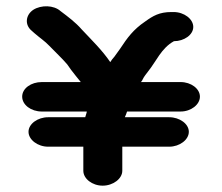

<svg xmlns="http://www.w3.org/2000/svg" viewBox="-20 -622 701 606"><path d="M132 -159H243V-83C243 -58 271 -36 304 -36C337 -36 366 -58 366 -83V-159H514C547 -159 576 -181 576 -206C576 -231 547 -252 514 -252H374C377 -258 379 -264 381 -270H550C583 -270 611 -292 611 -317C611 -342 583 -363 550 -363H425C426 -365 430 -369 430 -371C435 -381 441 -388 447 -396C473 -428 489 -470 529 -492C561 -492 590 -512 590 -537C590 -562 561 -584 528 -584H521C483 -584 463 -572 438 -554C401 -529 382 -503 359 -468L341 -443C336 -438 332 -432 328 -426C303 -463 269 -496 238 -529C219 -551 195 -569 171 -587C150 -606 110 -607 85 -591C61 -575 57 -544 80 -525L89 -517C105 -503 122 -492 136 -477C154 -458 175 -439 192 -419L204 -402C215 -387 224 -377 235 -363H112C78 -363 50 -343 50 -317C50 -291 78 -270 112 -270H254C254 -267 250 -256 249 -252H132C99 -252 70 -231 70 -206C70 -181 99 -159 132 -159Z"/></svg>

Font: Blanket
Style: Sik
Weight: 700
Foundry: Cannot Into Space Fonts
Version: Version 0.9